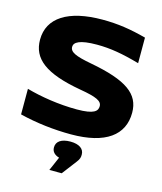

<svg xmlns="http://www.w3.org/2000/svg" viewBox="-132 -775 934 1110"><g transform="rotate(15 335.0 -219.5)"><path d="M606 -489V-642C513 -667 435 -679 343 -679C138 -679 23 -605 23 -474C23 -361 106 -293 323 -255C423 -238 456 -222 456 -191C456 -162 436 -139 333 -139C224 -139 114 -157 29 -181V-28C129 -3 236 9 337 9C544 9 647 -69 647 -203C647 -316 563 -376 343 -417C246 -435 213 -451 213 -482C213 -509 245 -531 349 -531C430 -531 504 -518 606 -489ZM262 108C262 132 278 149 306 157L270 240H344L411 152C426 133 428 121 428 107V105C428 72 399 50 346 50C291 50 262 72 262 106Z"/></g></svg>

Font: LT Wave Black
Style: Regular
Weight: 900
Designer: Daniel Lyons
Version: Version 2.5 (Glyphs App)